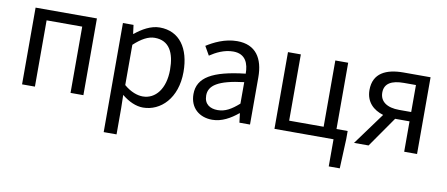

<svg xmlns="http://www.w3.org/2000/svg" viewBox="-69 -833 3117 1338"><g transform="rotate(10 1489.5 -164.0)"><path d="M92 0H183V-469H435V0H526V-543H92Z M710 229H801V45L799 -50C848 -10 900 13 949 13C1074 13 1185 -94 1185 -280C1185 -447 1109 -557 969 -557C906 -557 845 -521 796 -481H793L785 -543H710ZM934 -63C898 -63 850 -78 801 -120V-405C854 -454 901 -480 947 -480C1050 -480 1090 -399 1090 -279C1090 -144 1024 -63 934 -63Z M1439 13C1506 13 1567 -22 1619 -65H1622L1630 0H1705V-334C1705 -468 1649 -557 1517 -557C1430 -557 1353 -518 1303 -486L1339 -423C1382 -452 1439 -481 1502 -481C1591 -481 1614 -414 1614 -344C1383 -318 1280 -259 1280 -141C1280 -43 1348 13 1439 13ZM1465 -60C1411 -60 1369 -85 1369 -147C1369 -217 1431 -262 1614 -284V-132C1561 -85 1518 -60 1465 -60Z M2304 -74V-543H2213V-74H1969V-543H1878V0H2296V192H2374L2383 -17V-74Z M2796 -281H2711C2625 -281 2574 -316 2574 -380C2574 -445 2625 -472 2711 -472H2796ZM2696 -543C2574 -543 2483 -502 2483 -382C2483 -297 2537 -248 2607 -227L2441 0H2544L2694 -215H2696H2796V0H2887V-543Z"/></g></svg>

Font: Source Han Sans CN Regular
Style: Regular
Weight: 400
Designer: Ryoko NISHIZUKA (kana & ideographs); Paul D. Hunt (Latin, Greek & Cyrillic); Wenlong ZHANG (bopomofo); Sandoll Communica
Foundry: Adobe Systems Incorporated
Version: Version 1.004;PS 1.004;hotconv 1.0.82;makeotf.lib2.5.63406